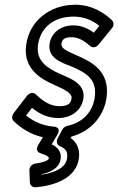

<svg xmlns="http://www.w3.org/2000/svg" viewBox="-20 -548 499 810"><path d="M399 -439 376 -410C351 -428 323 -441 289 -441C235 -441 195 -408 189 -362C181 -300 246 -282 285 -266C342 -241 389 -216 380 -140C373 -81 334 -32 264 -17C256 -15 248 -10 244 -3L223 36C216 48 221 64 233 69C256 79 267 90 263 119C259 155 221 179 156 189L155 187C189 180 231 163 236 121C240 92 222 72 198 61L221 22C221 22 244 -11 205 -14C163 -17 121 -35 90 -61L115 -93C147 -67 182 -50 226 -50C284 -50 326 -86 332 -134C340 -197 273 -218 234 -236C179 -260 132 -291 140 -356C149 -428 203 -478 291 -478C336 -478 372 -461 399 -439ZM453 -430C461 -439 461 -454 452 -463C417 -496 366 -528 297 -528C187 -528 102 -456 90 -356C78 -257 153 -214 209 -190C259 -168 284 -153 282 -134C280 -114 269 -100 232 -100C195 -100 166 -117 132 -149C117 -164 101 -152 94 -144L37 -70C30 -60 29 -46 37 -38C69 -6 112 20 161 31L141 64C127 88 145 97 152 99C188 110 186 118 186 121C186 123 178 136 129 142C114 144 103 158 104 171L106 221C106 233 117 243 130 242C207 236 302 205 313 119C318 79 302 51 278 34L282 28C367 5 421 -63 430 -140C443 -248 366 -287 309 -312C257 -334 237 -346 239 -362C241 -378 248 -391 282 -391C309 -391 333 -378 359 -355C373 -342 389 -351 396 -360Z"/></svg>

Font: Falling Sky
Style: CondOuObl
Weight: 400
Designer: Paul D. Hunt
Foundry: Adobe Systems Incorporated
Version: Version 1.02